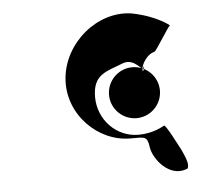

<svg xmlns="http://www.w3.org/2000/svg" viewBox="-42 -549 659 586"><g transform="rotate(-5 287.5 -256.0)"><path d="M369 -337C326 -337 291 -302 291 -259C291 -216 326 -181 369 -181C412 -181 447 -216 447 -259C447 -302 412 -337 369 -337ZM370 -130C303 -130 248 -186 248 -256C248 -327 291 -331 340 -351C379 -367 402 -316 403 -333C407 -348 404 -312 402 -326C402 -344 399 -309 399 -327C401 -348 421 -374 440 -378C446 -378 491 -456 495 -454C495 -454 458 -486 380 -501C276 -516 172 -428 163 -320C154 -210 246 -121 344 -121C390 -121 396 -124 401 -89C406 -53 454 10 510 -14C518 -26 507 -50 496 -74C488 -88 456 -153 450 -151C446 -149 416 -130 370 -130Z"/></g></svg>

Font: Hussar Przerywany
Style: Regular
Weight: 400
Foundry: Cannot Into Space Fonts
Version: Version 0.982